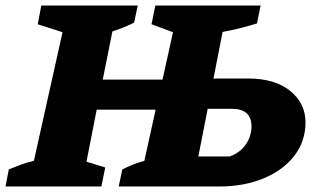

<svg xmlns="http://www.w3.org/2000/svg" viewBox="-55 -677 1134 697"><path d="M-35 0 -23 -62Q-1 -71 21.5 -79.5Q44 -88 68 -93L172 -560L82 -589L95 -657H445L432 -595Q397 -577 353 -563L318 -388H535L573 -560L495 -589L509 -657H891L878 -592Q852 -584 821.5 -576Q791 -568 753 -561L720 -392H846Q943 -392 998.5 -347Q1054 -302 1054 -233Q1054 -164 1013.5 -111.5Q973 -59 902 -29.5Q831 0 740 0H376L389 -62Q407 -71 426.5 -79Q446 -87 469 -93L510 -279H296L259 -90L327 -69L313 0ZM665 -109H779Q817 -123 837.5 -153Q858 -183 858 -218Q858 -282 787 -282H699Z"/></svg>

Font: Piazzolla SC ExtraBold
Style: Italic
Weight: 800
Italic angle: -11.3°
Designer: Juan Pablo del Peral
Foundry: Huerta Tipografica
Version: Version 1.330